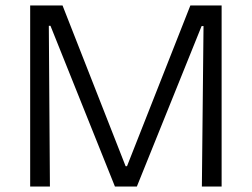

<svg xmlns="http://www.w3.org/2000/svg" viewBox="-20 -680 918 700"><path d="M90 0V-660H208L438 -74H443L674 -660H788V0H716L722 -585H715L479 0H399L164 -586H158L162 0Z"/></svg>

Font: Bricolage Grotesque 96pt ExtraBold Light
Style: Regular
Weight: 300
Version: Version 1.001;gftools[0.9.33.dev8+g029e19f]